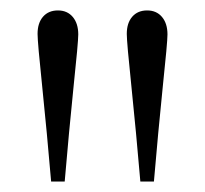

<svg xmlns="http://www.w3.org/2000/svg" viewBox="-20 -730 393 368"><path d="M61 -563Q52 -649 52 -665Q52 -686 62.5 -698Q73 -710 91 -710Q109 -710 119.5 -697.5Q130 -685 130 -664Q130 -649 121 -564Q112 -476 104 -382H78Q70 -476 61 -563ZM232 -563Q223 -649 223 -665Q223 -686 233.5 -698Q244 -710 262 -710Q280 -710 290.5 -697.5Q301 -685 301 -664Q301 -649 292 -564Q283 -476 275 -382H249Q241 -476 232 -563Z"/></svg>

Font: Fahkwang
Style: Regular
Weight: 400
Version: Version 1.000; ttfautohint (v1.6)